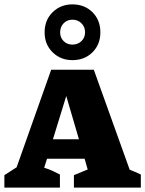

<svg xmlns="http://www.w3.org/2000/svg" viewBox="-39 -858 664 878"><path d="M554 -82Q567 -77 578.5 -72Q590 -67 605 -60V0H299V-57L362 -83L348 -132H176L163 -91Q183 -85 200.5 -77Q218 -69 235 -60V0H-19V-57L37 -93L195 -539H390ZM203 -221H322L264 -419ZM292 -583Q238 -583 201.5 -619Q165 -655 165 -710Q165 -766 201.5 -802Q238 -838 292 -838Q348 -838 384 -802Q420 -766 420 -710Q420 -655 384 -619Q348 -583 292 -583ZM292 -654Q317 -654 333.5 -670Q350 -686 350 -710Q350 -735 333.5 -751.5Q317 -768 292 -768Q268 -768 252 -751.5Q236 -735 236 -710Q236 -686 252 -670Q268 -654 292 -654Z"/></svg>

Font: Piazzolla SC ExtraBold
Style: Regular
Weight: 800
Designer: Juan Pablo del Peral
Foundry: Huerta Tipografica
Version: Version 1.330